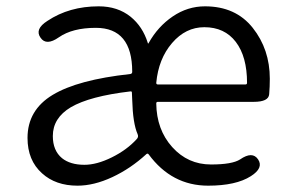

<svg xmlns="http://www.w3.org/2000/svg" viewBox="-20 -574 914 607"><path d="M225 13Q156 13 113 -26Q67 -67 67 -138Q67 -226 146.5 -274Q226 -322 392 -340Q398 -341 398 -347Q398 -486 283 -486Q209 -486 166 -456Q126 -428 108 -455Q89 -482 130 -508Q199 -554 292 -554Q352 -554 393 -521Q431 -490 447 -439Q448 -434 450 -438Q479 -490 526 -522Q573 -554 628 -554Q725 -554 779 -486Q833 -418 833 -325Q833 -300 831 -276Q829 -252 782 -252H479Q474 -252 474 -247Q475 -164 524.5 -109Q574 -54 647 -54Q714 -54 739 -70Q778 -97 796 -70Q814 -43 773 -17Q726 13 638 13Q523 13 450 -86Q447 -90 443 -87Q393 -41 335 -14Q277 13 225 13ZM247 -53Q286 -53 333.5 -76.5Q381 -100 412 -134Q419 -141 415 -150Q400 -184 398 -258L397 -281Q397 -286 392 -285Q264 -270 204 -235Q147 -201 147 -144Q147 -98 176 -74Q202 -53 247 -53ZM474 -312Q474 -307 479 -307H756Q761 -307 761 -312Q761 -395 725.5 -441.5Q690 -488 626 -488Q567 -488 524 -438Q481 -388 474 -312Z"/></svg>

Font: Resource Han Rounded JP Normal
Style: Regular
Weight: 350
Designer: Cyano Hao (round all glyphs); Ryoko NISHIZUKA 西塚涼子 (kana, bopomofo & ideographs); Paul D. Hunt (Latin, Greek & Cyrillic)
Foundry: Cyano Hao
Version: 0.990